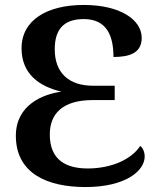

<svg xmlns="http://www.w3.org/2000/svg" viewBox="-20 -744 648 775"><path d="M325 11C488 11 564 -55 564 -112C564 -130 557 -147 546 -155C510 -100 429 -64 334 -64C247 -64 181 -98 181 -201C181 -287 235 -340 354 -340H443V-398H355C260 -398 201 -448 201 -545C201 -622 234 -667 318 -667C414 -667 438 -595 438 -514C501 -514 552 -529 552 -591C552 -664 466 -724 318 -724C170 -724 67 -663 67 -549C67 -445 139 -395 228 -374C154 -364 44 -321 44 -196C44 -44 171 11 325 11Z"/></svg>

Font: Noto Serif SemiBold
Style: Regular
Weight: 600
Designer: Monotype Design Team
Foundry: Monotype Imaging Inc.
Version: Version 2.013